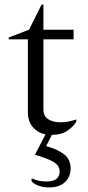

<svg xmlns="http://www.w3.org/2000/svg" viewBox="-20 -580 384 840"><path d="M195 240Q170 240 150 233Q130 226 118 213V201H121Q148 214 184 214Q214 214 227.5 202Q241 190 241 171Q241 145 216 129.5Q191 114 133 97L179 8Q145 1 123.5 -24Q102 -49 102 -89V-408H18V-416L107 -450L162 -560H170V-450H302V-408H170V-100Q170 -72 191 -58.5Q212 -45 244 -45Q264 -45 281 -48.5Q298 -52 312 -57L314 -56V-49Q304 -29 277 -9.5Q250 10 207 10L182 59Q234 74 261.5 96Q289 118 289 157Q289 193 264.5 216.5Q240 240 195 240Z"/></svg>

Font: Spectral Light
Style: Regular
Weight: 300
Designer: Jean-Baptiste Levee
Foundry: Production Type
Version: Version 2.001